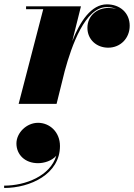

<svg xmlns="http://www.w3.org/2000/svg" viewBox="-88 -490 632 906"><path d="M116 -446.5 0 0H179L217.5 -155C250 -274.5 314 -456.5 415.5 -456.5C432.5 -456.5 448 -453.5 461.5 -447.5C450 -451 437.5 -452.5 424 -452.5C369 -452.5 324.5 -415 324.5 -358.5C324.5 -303.5 367.5 -265 422.5 -265C480.5 -265 524 -309.5 524 -368.5C524 -430.5 477 -469.5 416.5 -469.5C342.5 -469.5 289.5 -388.5 253 -296L294 -460H35V-446.5ZM-10.5 187C-10.5 239.5 29.5 280 91.5 280C120.5 280 156.5 269 177.5 245C149 340.5 32 386 -68.5 386V397C55.5 397 195 331 195 199C195 133 146.5 89.5 91.5 89.5C37 89.5 -10.5 137 -10.5 187Z"/></svg>

Font: Bodoni* 16pt Fatface
Style: Italic
Weight: 900
Italic angle: -13°
Version: Version 2.3